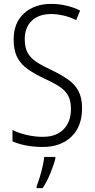

<svg xmlns="http://www.w3.org/2000/svg" viewBox="-20 -744 485 985"><path d="M401 -189Q401 -95 346 -42.5Q291 10 200 10Q110 10 44 -19V-77Q76 -61 117.5 -51.5Q159 -42 200 -42Q269 -42 306.5 -81Q344 -120 344 -185Q344 -227 329.5 -253.5Q315 -280 284.5 -300Q254 -320 205 -342Q159 -364 124 -388Q89 -412 69.5 -448Q50 -484 50 -541Q50 -628 104 -676Q158 -724 242 -724Q285 -724 323 -714.5Q361 -705 391 -690L371 -641Q338 -657 305 -664.5Q272 -672 242 -672Q179 -672 143 -637.5Q107 -603 107 -543Q107 -499 122.5 -472Q138 -445 168 -425.5Q198 -406 241 -386Q292 -362 328 -337Q364 -312 382.5 -277Q401 -242 401 -189ZM264 70Q255 105 237.5 147Q220 189 199 221H168V211Q175 194 183.5 166.5Q192 139 198.5 110Q205 81 207 61H264Z"/></svg>

Font: Noto Sans Tamil Condensed Light
Style: Regular
Weight: 300
Width: 3
Designer: Jelle Bosma - Monotype Design Team
Foundry: Monotype Imaging Inc.
Version: Version 2.004; ttfautohint (v1.8.4.7-5d5b)